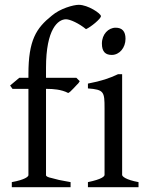

<svg xmlns="http://www.w3.org/2000/svg" viewBox="-20 -777 622 797"><path d="M307 -757C285 -757 230 -742 195 -712C130 -660 98 -610 98 -469V-454H60L22 -422L32 -408H98V-50C98 -44 84 -31 29 -21V0H273V-21C254 -24 238 -28 225 -30L194 -38C179 -41 171 -45 171 -50V-408H178C198 -408 235 -406 263 -391C268 -393 274 -398 286 -411L300 -426C305 -430 308 -435 311 -440L297 -454H171V-496C171 -657 221 -697 254 -697C271 -697 308 -680 337 -656C356 -664 399 -699 399 -710C399 -721 345 -757 307 -757ZM487 -51V-469H470C434 -452 402 -441 345 -430V-410C412 -405 414 -396 414 -327V-51C414 -45 403 -33 345 -21V0H555V-21C501 -31 487 -45 487 -51ZM403 -596C403 -561 419 -549 444 -549C476 -549 501 -579 501 -616C501 -647 487 -662 460 -662C430 -662 403 -635 403 -596Z"/></svg>

Font: Temporarium
Style: Regular
Weight: 400
Version: Version 1.1